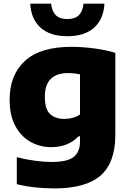

<svg xmlns="http://www.w3.org/2000/svg" viewBox="-20 -818 720 1068"><path d="M283.5 230Q232.5 230 179.5 224.8Q126.5 219.5 73.5 206.5V56.5Q127 70 177.5 76.5Q228 83 268 83Q353.5 83 389.2 55.5Q425 28 425 -31V-59.5H416Q360 0.5 264 0.5Q202.5 0.5 150 -28.8Q97.5 -58 65.5 -116.8Q33.5 -175.5 33.5 -263Q33.5 -401.5 119 -479.5Q204.5 -557.5 376.5 -557.5Q437.5 -557.5 503.8 -548.8Q570 -540 621.5 -524V-68.5Q621.5 87.5 539 158.8Q456.5 230 283.5 230ZM338 -156.5Q361 -156.5 383.8 -162.5Q406.5 -168.5 425 -181V-404.5Q412 -407.5 395 -409.5Q378 -411.5 359 -411.5Q296 -411.5 262.8 -379.5Q229.5 -347.5 229.5 -279Q229.5 -210 259 -183.2Q288.5 -156.5 338 -156.5ZM354.5 -616.5Q259 -616.5 206 -663.8Q153 -711 148 -797.5H264.5Q268.5 -755.5 290 -733.8Q311.5 -712 354.5 -712Q397.5 -712 419 -733.8Q440.5 -755.5 444.5 -797.5H561Q556 -711 503.2 -663.8Q450.5 -616.5 354.5 -616.5Z"/></svg>

Font: Encode Sans SmExp XBd
Style: Regular
Weight: 800
Width: 6
Designer: Multiple Designers
Foundry: Impallari Type
Version: Version 3.002; ttfautohint (v1.8.3) -l 8 -r 50 -G 200 -x 14 